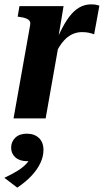

<svg xmlns="http://www.w3.org/2000/svg" viewBox="-26 -542 475 879"><path d="M36 0H183L245 -351H238L265 -514H63L55 -466L66 -464Q83 -462 94 -457.5Q105 -453 109.5 -446Q114 -439 112 -427ZM429 -516Q424 -518 415 -520Q406 -522 391 -522Q362 -522 337.5 -508Q313 -494 292 -466.5Q271 -439 251.5 -399Q232 -359 215 -309L223 -286Q238 -318 253 -339Q268 -360 283.5 -372Q299 -384 315.5 -389.5Q332 -395 350 -395Q368 -395 381 -392Q394 -389 405 -385ZM53 317 -6 272Q26 257 51 242Q76 227 93 209.5Q110 192 116 173Q119 169 122 169.5Q125 170 128 172.5Q131 175 130 178Q128 185 119 190.5Q110 196 99 196Q64 196 44.5 178.5Q25 161 25 134Q25 107 44 88.5Q63 70 97 70Q131 70 152 89.5Q173 109 173 145Q173 174 159 204Q145 234 118.5 262.5Q92 291 53 317Z"/></svg>

Font: Roboto Serif 72pt SemiCondensed SemiBold
Style: Italic
Weight: 600
Width: 4
Italic angle: -10°
Designer: Greg Gazdowicz
Foundry: Commercial Type
Version: Version 1.008